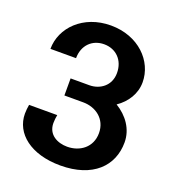

<svg xmlns="http://www.w3.org/2000/svg" viewBox="-126 -766 802 881"><g transform="rotate(20 275.0 -325.5)"><path d="M37.5 -195.8C35 -183.3 33.3 -163.3 33.3 -151.7C33.3 -55 122.5 16.7 266.7 16.7C425 16.7 508.3 -68.3 508.3 -183.3C508.3 -248.3 469.2 -301.7 414.2 -335C460.8 -366.7 491.7 -415 491.7 -470.8C491.7 -574.2 401.7 -666.7 266.7 -666.7C131.7 -666.7 41.7 -574.2 41.7 -470.8H166.7C166.7 -533.3 208.3 -575 266.7 -575C325 -575 366.7 -533.3 366.7 -470.8C366.7 -408.3 317.5 -375 266.7 -375H175V-291.7H266.7C328.3 -291.7 383.3 -252.5 383.3 -183.3C383.3 -114.2 329.2 -75 266.7 -75C220 -75 170.8 -98.3 170.8 -155.8C170.8 -166.7 172.5 -185 175 -195.8Z"/></g></svg>

Font: BoonHome
Style: Bold
Weight: 700
Designer: Sungsit Sawaiwan
Foundry: Sungsit Sawaiwan
Version: Version 0.2